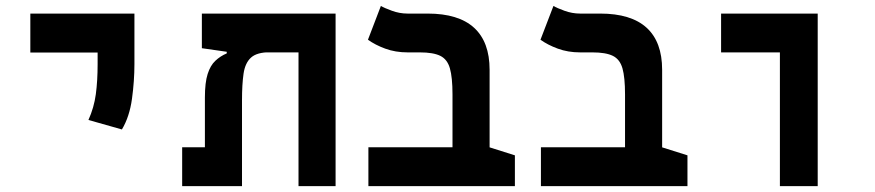

<svg xmlns="http://www.w3.org/2000/svg" viewBox="-20 -632 2970 652"><path d="M394 -192.4 280.3 -224.6Q299.3 -266.6 305.4 -312Q311.5 -357.4 311.5 -414.1V-585.9H436.5V-414.1Q436.5 -357.4 428.2 -296.6Q419.9 -235.8 394 -192.4ZM83 -453.6V-585.9H436.5V-453.6Z M1119.6 0H993.7V-585.9H1119.6ZM750 -450.7V-485.8L896.5 -454.6Q852.5 -454.6 832.5 -436.5Q812.5 -418.5 807.1 -382.1Q801.8 -345.7 801.8 -291.5V0H675.8V-300.8Q675.8 -351.6 685.1 -380.6Q694.3 -409.7 711.2 -425.5Q728 -441.4 750 -450.7ZM1119.1 -585.9V-454.1H764.6L665.5 -468.3V-585.9ZM766.6 -131.8V0H598.6V-131.8Z M1728.5 -104.5V0H1231V-131.8H1642.1ZM1642.6 -395V0H1516.6V-311.5Q1516.6 -369.1 1507.8 -399.9Q1499 -430.7 1475.1 -442.4Q1451.2 -454.1 1405.8 -454.1H1364.3Q1322.8 -454.1 1288.3 -466.8Q1253.9 -479.5 1229.5 -497.1L1273.4 -611.8Q1284.7 -605 1310.8 -595.5Q1336.9 -585.9 1363.8 -585.9H1432.1Q1537.1 -585.9 1589.8 -537.8Q1642.6 -489.7 1642.6 -395Z M2314.5 -104.5V0H1816.9V-131.8H2228ZM2228.5 -395V0H2102.5V-311.5Q2102.5 -369.1 2093.8 -399.9Q2085 -430.7 2061 -442.4Q2037.1 -454.1 1991.7 -454.1H1950.2Q1908.7 -454.1 1874.3 -466.8Q1839.8 -479.5 1815.4 -497.1L1859.4 -611.8Q1870.6 -605 1896.7 -595.5Q1922.9 -585.9 1949.7 -585.9H2018.1Q2123 -585.9 2175.8 -537.8Q2228.5 -489.7 2228.5 -395Z M2628.4 0V-585.9H2756.8V0ZM2428.7 -454.1V-585.9H2755.9V-454.1Z"/></svg>

Font: Cascadia Code
Style: Regular
Weight: 400
Monospace: yes
Designer: Aaron Bell
Foundry: Saja Typeworks
Version: Version 2106.017